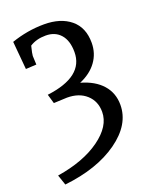

<svg xmlns="http://www.w3.org/2000/svg" viewBox="-143 -745 755 933"><g transform="rotate(-20 235.0 -278.5)"><path d="M30 -633Q114 -662 199.5 -662Q285 -662 336 -620Q387 -578 387 -499Q387 -444 356 -401.5Q325 -359 268 -335Q339 -315 377 -272Q415 -229 415 -168Q415 -66 308.5 10Q202 86 31 105L13 52Q151 30 235.5 -31Q320 -92 320 -166Q320 -221 282.5 -255Q245 -289 183 -289L114 -286L100 -334Q293 -358 293 -485Q293 -544 265 -576Q237 -608 188.5 -608Q140 -608 106 -586Q96 -546 96 -536L98 -491L43 -488Z"/></g></svg>

Font: Andada SC
Style: Regular
Weight: 400
Designer: Carolina Giovagnoli
Foundry: Carolina Giovagnoli
Version: Version 1.003